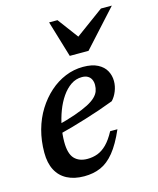

<svg xmlns="http://www.w3.org/2000/svg" viewBox="-106 -755 693 841"><g transform="rotate(-15 241.0 -334.5)"><path d="M273.5 -411.5Q246 -411.5 223.2 -396Q200.5 -380.5 182.2 -354Q164 -327.5 151.5 -294.5Q139 -261.5 132.2 -226Q125.5 -190.5 125.5 -157Q125.5 -103.5 146.5 -81.2Q167.5 -59 205 -59Q230 -59 251.8 -67.2Q273.5 -75.5 293.2 -95.2Q313 -115 332 -150.5H365Q338 -88.5 309.2 -53.2Q280.5 -18 247.2 -3.5Q214 11 172 11Q127 11 94.8 -5.8Q62.5 -22.5 45.8 -54.8Q29 -87 29 -134Q29 -188 42.2 -236.2Q55.5 -284.5 80.2 -324Q105 -363.5 137.5 -392.5Q170 -421.5 208.8 -437.5Q247.5 -453.5 289.5 -453.5Q330.5 -453.5 356 -440.2Q381.5 -427 393.2 -405.5Q405 -384 405 -358.5Q405 -335.5 396 -313Q387 -290.5 372.5 -275.5Q341 -263.5 308.2 -252.2Q275.5 -241 242.2 -230.8Q209 -220.5 175.8 -211Q142.5 -201.5 110 -193.5L111.5 -233.5Q164.5 -247 201.5 -260Q238.5 -273 262 -285.2Q285.5 -297.5 298.2 -310Q311 -322.5 315.8 -335.8Q320.5 -349 320.5 -363.5Q320.5 -378 315.2 -388.8Q310 -399.5 299.5 -405.5Q289 -411.5 273.5 -411.5ZM481.5 -680 331.5 -515H246.5L197 -680H235L312.5 -576H290L432 -680Z"/></g></svg>

Font: Newsreader 16pt 16pt Medium
Style: Italic
Weight: 500
Italic angle: -17°
Version: Version 1.003